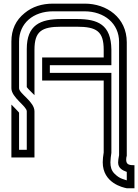

<svg xmlns="http://www.w3.org/2000/svg" viewBox="-20 -853 748 1040"><path d="M125 -250V-41.7H83.3V-242.7C80.9 -245.1 79.6 -248.5 60.4 -267.7L41.7 -286.5V0H166.7V-250C166.7 -302.5 83.3 -346.2 83.3 -375V-628.1C83.3 -726.9 160.2 -791.7 267.7 -791.7H437.5C544.8 -791.7 625 -725.8 625 -626V-12.5C621.9 3.1 619.8 16.7 619.8 27.1C619.8 57.7 643.6 70 666.7 78.1V124L641.7 115.6C627.1 110.4 613.5 101 600 87.5C583.3 70.8 578.1 50.6 578.1 26C579.2 8.3 580.2 -8.3 583.3 -25V-458.3H250V-500H583.3V-585.4C581.2 -719.5 510.8 -750 395.8 -750H312.5C197.6 -750 125 -717.5 125 -587.5V-381.2C128.1 -376 136.5 -367.7 147.9 -356.2L166.7 -337.5V-583.3C166.7 -683.3 205 -708.3 312.5 -708.3H395.8C503.4 -708.3 541.7 -683.3 541.7 -583.3V-541.7H208.3V-416.7H541.7V-27.1C538.5 -7.3 536.5 10.4 536.5 26C536.5 138.5 645.7 162.7 666.7 166.7H708.3V41.7H703.1C675.6 41.7 663.5 35.6 663.5 11.5C663.5 4.2 664.6 -3.1 666.7 -9.4V-624C666.7 -758.5 556.9 -833.3 439.6 -833.3H267.7C206.3 -833.3 155.2 -816.7 113.5 -782.3C65.6 -743.8 41.7 -692.7 41.7 -628.1V-375C41.7 -325 125 -277.7 125 -250Z"/></svg>

Font: Sportrop
Style: Regular
Weight: 500
Version: Version 0.9